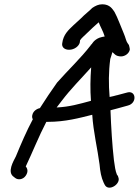

<svg xmlns="http://www.w3.org/2000/svg" viewBox="-20 -838 647 895"><path d="M196 -270H203C285 -270 350 -288 410 -303C415 -223 435 -142 444 -72C447 -37 452 -11 463 13L468 23C486 59 549 17 530 -15L531 -16L525 -24C518 -41 515 -62 511 -92C503 -162 498 -244 495 -324C505 -327 517 -330 529 -333L576 -346C621 -357 615 -421 570 -406L525 -394H524C514 -391 506 -389 491 -386C486 -444 486 -503 494 -563C495 -567 500 -580 504 -595L516 -584C521 -579 532 -575 544 -575C562 -575 581 -588 585 -606C586 -610 581 -628 581 -628L574 -638C568 -646 565 -664 557 -682C543 -714 529 -755 513 -784H512V-785C505 -794 493 -818 457 -818C439 -818 425 -811 410 -801C397 -787 376 -772 358 -753L322 -720C299 -698 275 -677 270 -636C267 -619 280 -606 302 -606C327 -606 348 -623 352 -640V-641L353 -648V-650C361 -662 370 -668 387 -685C404 -701 420 -717 440 -734C448 -713 461 -692 468 -668C460 -667 453 -665 443 -662C418 -652 408 -633 408 -632L404 -630L403 -627C355 -565 299 -513 246 -453C218 -414 193 -376 166 -334C151 -331 135 -320 131 -303C129 -296 129 -289 133 -282C104 -228 77 -165 54 -109C43 -87 11 -35 45 -13L50 -9C63 2 87 0 100 -19C113 -38 108 -53 100 -62C131 -127 161 -203 196 -270ZM405 -524C401 -472 400 -420 404 -368C348 -353 305 -340 244 -337L267 -367C310 -424 357 -470 405 -524Z"/></svg>

Font: Stray Cat
Style: ExBdExtObl
Weight: 800
Version: Version 1.0